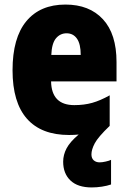

<svg xmlns="http://www.w3.org/2000/svg" viewBox="-20 -582 563 842"><path d="M381 95Q381 112 391 121Q401 130 417 130Q428 130 443.5 126.5Q459 123 467 119V227Q450 233 427 236.5Q404 240 382 240Q321 240 289 209.5Q257 179 257 127Q257 97 272 68.5Q287 40 325 8Q305 10 283 10Q161 10 98 -61.5Q35 -133 35 -274Q35 -416 95.5 -489Q156 -562 267 -562Q372 -562 431.5 -497.5Q491 -433 491 -310V-225H204Q206 -121 306 -121Q349 -121 384.5 -131Q420 -141 461 -164V-30Q410 19 395.5 46.5Q381 74 381 95ZM272 -436Q244 -436 225.5 -414Q207 -392 205 -341H334Q334 -389 317.5 -412.5Q301 -436 272 -436Z"/></svg>

Font: Noto Sans Lao UI Cond Blk
Style: Regular
Weight: 900
Width: 3
Designer: Monotype Design Team
Foundry: Monotype Imaging Inc.
Version: Version 2.000; ttfautohint (v1.8.4.7-5d5b)